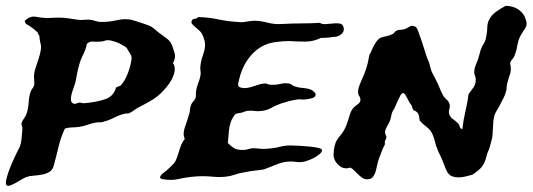

<svg xmlns="http://www.w3.org/2000/svg" viewBox="-25 -584 1800 649"><path d="M194.3 -149.4Q180.7 -121.1 172.4 -85.9Q164.1 -50.8 156.2 -22.5Q152.3 -8.8 141.1 -2.4Q129.9 3.9 116.2 6.3Q102.5 8.8 88.9 9.8Q75.2 10.7 66.4 13.7Q57.6 16.6 47.4 22.9Q37.1 29.3 27.3 34.7Q17.6 40 9.3 43Q1 45.9 -2.9 42Q-6.8 38.1 -3.9 23.9Q-1 9.8 5.9 -8.8Q12.7 -27.3 22 -47.4Q31.2 -67.4 40 -84Q45.9 -95.7 47.9 -115.7Q49.8 -135.7 50.8 -149.4Q50.8 -154.3 48.8 -158.7Q46.9 -163.1 47.9 -168Q48.8 -172.9 54.2 -180.7Q59.6 -188.5 63.5 -196.3Q70.3 -213.9 71.8 -236.8Q73.2 -259.8 79.1 -275.4Q81.1 -280.3 84.5 -284.7Q87.9 -289.1 89.8 -293.9Q91.8 -299.8 90.8 -308.6Q89.8 -317.4 89.8 -325.2Q89.8 -337.9 95.2 -354Q100.6 -370.1 105.5 -385.3Q110.4 -400.4 112.8 -414.6Q115.2 -428.7 111.3 -439.5Q108.4 -454.1 108.4 -459Q108.4 -463.9 106.4 -465.8Q101.6 -470.7 103 -472.2Q104.5 -473.6 98.6 -477.5Q93.8 -482.4 89.4 -485.8Q85 -489.3 78.1 -494.1Q72.3 -498 65.9 -501.5Q59.6 -504.9 58.6 -513.7Q67.4 -521.5 73.7 -524.4Q80.1 -527.3 85.9 -527.8Q91.8 -528.3 98.6 -526.9Q105.5 -525.4 115.2 -524.4Q131.8 -522.5 145 -523.4Q158.2 -524.4 177.7 -524.4Q190.4 -524.4 206.5 -522Q222.7 -519.5 235.4 -517.6Q248 -515.6 261.2 -517.1Q274.4 -518.6 285.2 -516.6Q293.9 -514.6 300.8 -512.2Q307.6 -509.8 317.4 -509.8Q344.7 -509.8 369.6 -515.6Q394.5 -521.5 417 -517.6Q424.8 -515.6 434.1 -512.7Q443.4 -509.8 452.1 -506.8Q460.9 -503.9 465.3 -502.4Q469.7 -501 477.5 -498Q485.4 -495.1 493.7 -488.8Q502 -482.4 510.7 -474.6Q524.4 -464.8 538.6 -454.1Q552.7 -443.4 557.6 -427.7Q559.6 -422.9 563 -412.1Q566.4 -401.4 566.4 -396.5Q567.4 -383.8 559.6 -371.1Q567.4 -359.4 565.4 -345.2Q563.5 -331.1 556.2 -316.9Q548.8 -302.7 538.1 -290Q527.3 -277.3 518.6 -268.6Q503.9 -254.9 486.8 -244.6Q469.7 -234.4 450.2 -224.6Q439.5 -219.7 429.7 -212.4Q419.9 -205.1 411.1 -201.2Q406.2 -199.2 405.8 -200.2Q405.3 -201.2 399.4 -200.2Q379.9 -196.3 361.3 -186.5Q342.8 -176.8 322.3 -171.9Q317.4 -169.9 311.5 -170.4Q305.7 -170.9 300.8 -169.9Q286.1 -168 272 -162.6Q257.8 -157.2 243.2 -155.3Q229.5 -153.3 218.3 -153.3Q207 -153.3 194.3 -149.4ZM242.2 -363.3Q238.3 -349.6 235.8 -335.9Q233.4 -322.3 230.5 -308.6Q228.5 -299.8 224.1 -288.1Q219.7 -276.4 216.8 -265.1Q213.9 -253.9 214.8 -245.1Q215.8 -236.3 224.6 -233.4Q229.5 -232.4 233.9 -234.4Q238.3 -236.3 244.1 -237.3Q248 -237.3 252.4 -235.8Q256.8 -234.4 261.7 -235.4Q297.9 -238.3 328.6 -248Q359.4 -257.8 367.2 -288.1Q371.1 -290 374.5 -291.5Q377.9 -293 382.8 -294.9Q397.5 -310.5 407.7 -337.9Q418 -365.2 419.9 -387.7Q419.9 -395.5 413.6 -404.8Q407.2 -414.1 405.3 -418.9Q403.3 -422.9 396.5 -427.2Q389.6 -431.6 380.9 -436Q372.1 -440.4 362.8 -443.4Q353.5 -446.3 348.6 -447.3Q337.9 -449.2 331.1 -446.8Q324.2 -444.3 314.5 -443.4Q300.8 -442.4 289.1 -443.4Q277.3 -444.3 268.6 -435.5Q265.6 -418 256.3 -399.9Q247.1 -381.8 242.2 -363.3Z M1060.5 -456.1Q1034.2 -443.4 1007.8 -443.4Q981.4 -443.4 949.2 -445.3Q940.4 -445.3 930.2 -444.3Q919.9 -443.4 911.1 -442.4Q865.2 -437.5 834 -407.7Q802.7 -377.9 788.1 -333Q783.2 -316.4 780.3 -302.7Q777.3 -289.1 793 -287.1Q802.7 -285.2 812.5 -287.1Q822.3 -289.1 832.5 -292.5Q842.8 -295.9 852.5 -298.8Q862.3 -301.8 872.1 -301.8Q876 -301.8 879.4 -299.8Q882.8 -297.9 886.7 -297.9Q903.3 -295.9 921.9 -300.3Q940.4 -304.7 956.1 -300.8Q959 -299.8 961.4 -297.4Q963.9 -294.9 968.8 -293Q981.4 -288.1 999 -286.6Q1016.6 -285.2 1027.3 -280.3Q1032.2 -278.3 1037.1 -272.9Q1042 -267.6 1042 -265.6Q1042 -254.9 1029.3 -252Q1016.6 -249 1007.8 -248Q1000 -247.1 992.2 -248Q984.4 -249 976.6 -247.1Q962.9 -245.1 950.2 -241.7Q937.5 -238.3 922.9 -233.4Q906.2 -227.5 891.6 -219.2Q877 -210.9 859.4 -209Q846.7 -207 835 -209Q823.2 -210.9 809.6 -209Q804.7 -208 800.3 -206.1Q795.9 -204.1 791 -203.1Q782.2 -201.2 777.8 -200.7Q773.4 -200.2 771 -198.2Q768.6 -196.3 766.1 -192.4Q763.7 -188.5 758.8 -180.7Q751 -163.1 749 -143.1Q747.1 -123 745.1 -100.6Q755.9 -89.8 765.6 -83.5Q775.4 -77.1 795.9 -77.1Q806.6 -77.1 813 -79.6Q819.3 -82 830.1 -83Q840.8 -83 851.6 -81.5Q862.3 -80.1 876 -81.1Q904.3 -83 923.8 -88.4Q943.4 -93.8 971.7 -91.8Q977.5 -91.8 992.7 -90.8Q1007.8 -89.8 1023.4 -88.4Q1039.1 -86.9 1051.3 -84Q1063.5 -81.1 1063.5 -76.2Q1063.5 -70.3 1056.2 -64Q1048.8 -57.6 1039.6 -52.2Q1030.3 -46.9 1021 -43.5Q1011.7 -40 1008.8 -39.1Q992.2 -34.2 976.6 -36.6Q960.9 -39.1 942.4 -37.1Q928.7 -35.2 918 -31.2Q907.2 -27.3 896.5 -22.9Q885.7 -18.6 874.5 -14.2Q863.3 -9.8 848.6 -8.8Q829.1 -6.8 815.4 -4.4Q801.8 -2 783.2 2Q775.4 3.9 768.6 6.3Q761.7 8.8 753.9 10.7Q725.6 16.6 692.9 13.2Q660.2 9.8 622.1 13.7Q597.7 16.6 578.6 21Q559.6 25.4 540 23.4Q533.2 22.5 526.9 22Q520.5 21.5 515.6 16.6Q517.6 8.8 524.4 2.9Q531.2 -2.9 538.1 -7.8Q544.9 -13.7 551.3 -20Q557.6 -26.4 563.5 -32.2Q569.3 -40 573.2 -51.3Q577.1 -62.5 580.6 -74.2Q584 -85.9 588.4 -96.2Q592.8 -106.4 599.6 -114.3Q591.8 -131.8 600.1 -154.3Q608.4 -176.8 615.2 -201.2Q617.2 -207 617.2 -212.9Q617.2 -218.8 619.1 -223.6Q621.1 -233.4 627.9 -240.7Q634.8 -248 636.7 -255.9Q637.7 -260.7 637.2 -265.6Q636.7 -270.5 637.7 -275.4Q639.6 -290 645 -303.2Q650.4 -316.4 652.3 -327.1Q654.3 -335 652.8 -343.3Q651.4 -351.6 652.3 -359.4Q654.3 -378.9 660.6 -396.5Q667 -414.1 668 -427.7Q668.9 -438.5 665 -451.2Q661.1 -463.9 657.2 -470.7Q654.3 -475.6 648.4 -481Q642.6 -486.3 636.7 -491.2Q630.9 -496.1 626.5 -500.5Q622.1 -504.9 622.1 -508.8Q623 -519.5 630.9 -520Q638.7 -520.5 645.5 -526.4Q680.7 -525.4 712.4 -518.6Q744.1 -511.7 778.3 -509.8Q791 -507.8 804.7 -510.3Q818.4 -512.7 831.1 -513.7Q851.6 -514.6 877.4 -507.8Q903.3 -501 928.7 -502.9Q962.9 -504.9 993.2 -504.9Q1023.4 -504.9 1056.6 -506.8Q1062.5 -502 1074.2 -502.4Q1085.9 -502.9 1098.1 -504.4Q1110.4 -505.9 1120.6 -504.9Q1130.9 -503.9 1134.8 -496.1Q1140.6 -482.4 1132.8 -472.7Q1125 -462.9 1111.3 -460Q1107.4 -460 1100.6 -459Q1093.8 -458 1085.9 -457Q1078.1 -456.1 1070.8 -456.1Q1063.5 -456.1 1060.5 -456.1Z M1159.2 -17.6Q1138.7 -10.7 1123 -22.9Q1107.4 -35.2 1103.5 -51.8Q1101.6 -59.6 1103.5 -75.7Q1105.5 -91.8 1109.4 -101.6Q1113.3 -112.3 1126 -127Q1138.7 -141.6 1145.5 -160.2Q1152.3 -177.7 1156.7 -193.8Q1161.1 -210 1169.9 -219.7Q1176.8 -226.6 1184.6 -231.9Q1192.4 -237.3 1193.4 -246.1Q1193.4 -253.9 1189 -259.8Q1184.6 -265.6 1185.5 -275.4Q1185.5 -284.2 1190.9 -297.9Q1196.3 -311.5 1201.2 -322.3Q1211.9 -345.7 1217.8 -370.1Q1219.7 -377 1221.2 -386.2Q1222.7 -395.5 1224.6 -400.4Q1227.5 -404.3 1231 -413.1Q1234.4 -421.9 1239.3 -430.7Q1244.1 -439.5 1250 -446.8Q1255.9 -454.1 1262.7 -457Q1270.5 -460 1279.8 -461.4Q1289.1 -462.9 1296.9 -466.8Q1305.7 -469.7 1307.6 -473.6Q1309.6 -477.5 1317.4 -481.4Q1323.2 -483.4 1329.6 -483.4Q1335.9 -483.4 1342.8 -485.4Q1350.6 -488.3 1359.4 -494.1Q1368.2 -500 1379.9 -493.2Q1384.8 -490.2 1389.6 -475.6Q1394.5 -460.9 1399.4 -448.2Q1401.4 -441.4 1404.8 -431.6Q1408.2 -421.9 1411.1 -411.6Q1414.1 -401.4 1417 -393.1Q1419.9 -384.8 1421.9 -380.9Q1426.8 -371.1 1428.7 -360.4Q1430.7 -349.6 1434.6 -340.8Q1439.5 -331.1 1444.3 -322.3Q1449.2 -313.5 1454.1 -302.7Q1459 -292 1462.9 -282.2Q1466.8 -272.5 1472.7 -261.7Q1476.6 -253.9 1484.4 -247.6Q1492.2 -241.2 1494.1 -233.4Q1497.1 -225.6 1494.1 -216.3Q1491.2 -207 1493.2 -199.2Q1496.1 -188.5 1505.9 -181.6Q1515.6 -174.8 1523.4 -167Q1528.3 -161.1 1529.3 -155.3Q1530.3 -149.4 1538.1 -147.5Q1540 -166 1542.5 -179.7Q1544.9 -193.4 1547.9 -206.5Q1550.8 -219.7 1553.7 -233.9Q1556.6 -248 1558.6 -265.6Q1568.4 -278.3 1576.2 -289.6Q1584 -300.8 1583 -319.3Q1582 -325.2 1579.6 -331.1Q1577.1 -336.9 1578.1 -343.8Q1579.1 -353.5 1582 -361.3Q1585 -369.1 1589.8 -380.9Q1592.8 -388.7 1594.7 -397Q1596.7 -405.3 1599.6 -415Q1602.5 -422.9 1605 -427.7Q1607.4 -432.6 1610.4 -437Q1613.3 -441.4 1615.2 -446.8Q1617.2 -452.1 1619.1 -462.9Q1622.1 -479.5 1622.1 -491.2Q1622.1 -502.9 1627 -514.6Q1634.8 -532.2 1651.9 -544.4Q1668.9 -556.6 1684.6 -564.5Q1711.9 -563.5 1729.5 -550.3Q1747.1 -537.1 1752 -518.6Q1758.8 -501 1751 -489.7Q1743.2 -478.5 1735.4 -464.8Q1730.5 -456.1 1728 -448.2Q1725.6 -440.4 1724.1 -433.1Q1722.7 -425.8 1721.2 -418Q1719.7 -410.2 1715.8 -400.4Q1712.9 -390.6 1707 -384.3Q1701.2 -377.9 1699.2 -371.1Q1702.1 -357.4 1701.7 -348.6Q1701.2 -339.8 1698.7 -332.5Q1696.3 -325.2 1693.8 -317.9Q1691.4 -310.5 1689.5 -301.8Q1687.5 -294.9 1687.5 -288.1Q1687.5 -281.2 1685.5 -275.4Q1682.6 -263.7 1677.7 -253.9Q1672.9 -244.1 1668 -235.4Q1661.1 -220.7 1652.8 -208Q1644.5 -195.3 1642.6 -173.8Q1641.6 -160.2 1641.1 -149.9Q1640.6 -139.6 1640.1 -130.9Q1639.6 -122.1 1637.2 -112.3Q1634.8 -102.5 1630.9 -88.9Q1628.9 -81.1 1625.5 -73.7Q1622.1 -66.4 1620.1 -58.6Q1614.3 -33.2 1603.5 -20Q1592.8 -6.8 1571.3 6.8Q1559.6 9.8 1547.9 12.7Q1536.1 15.6 1524.9 15.6Q1513.7 15.6 1503.9 12.2Q1494.1 8.8 1487.3 -2Q1482.4 -9.8 1477.1 -24.9Q1471.7 -40 1464.8 -54.7Q1461.9 -61.5 1458.5 -67.9Q1455.1 -74.2 1453.1 -81.1Q1448.2 -91.8 1446.8 -99.6Q1445.3 -107.4 1440.4 -121.1Q1433.6 -142.6 1418.9 -153.3Q1404.3 -164.1 1393.6 -176.8Q1392.6 -186.5 1390.6 -194.3Q1388.7 -202.1 1381.8 -207Q1379.9 -209 1377 -209.5Q1374 -210 1372.1 -212.9Q1369.1 -216.8 1368.2 -222.2Q1367.2 -227.5 1364.3 -230.5Q1362.3 -232.4 1358.4 -239.3Q1354.5 -246.1 1351.1 -252.9Q1347.7 -259.8 1343.8 -265.1Q1339.8 -270.5 1337.9 -269.5Q1333 -269.5 1328.6 -261.7Q1324.2 -253.9 1319.8 -244.1Q1315.4 -234.4 1311.5 -225.1Q1307.6 -215.8 1304.7 -211.9Q1299.8 -205.1 1297.4 -191.9Q1294.9 -178.7 1291 -170.9Q1284.2 -159.2 1278.8 -147.5Q1273.4 -135.7 1281.2 -122.1Q1281.2 -115.2 1277.8 -110.8Q1274.4 -106.4 1276.4 -96.7Q1270.5 -85.9 1265.1 -72.3Q1259.8 -58.6 1253.9 -42Q1251 -32.2 1249 -22Q1247.1 -11.7 1244.1 -2.4Q1241.2 6.8 1235.8 13.7Q1230.5 20.5 1221.7 21.5Q1210 23.4 1202.1 18.6Q1194.3 13.7 1187.5 7.3Q1180.7 1 1173.8 -6.3Q1167 -13.7 1159.2 -17.6Z"/></svg>

Font: Trade Winds
Style: Regular
Weight: 400
Designer: Squid
Foundry: Font Diner, Inc DBA Sideshow
Version: Version 1.000